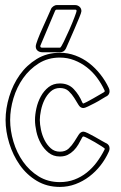

<svg xmlns="http://www.w3.org/2000/svg" viewBox="-20 -711 479 757"><path d="M139 -528Q139 -523 147 -523H217Q221 -525 231.5 -546.5Q242 -568 253.5 -594Q265 -620 273.5 -642.5Q282 -665 282 -668Q282 -673 276 -673H204Q199 -673 197 -668L140 -533Q139 -532 139 -528ZM216 -484Q169 -484 132.5 -461Q96 -438 71 -402.5Q46 -367 33 -323.5Q20 -280 20 -238Q20 -196 33 -152.5Q46 -109 71 -73.5Q96 -38 132.5 -15.5Q169 7 216 7Q247 7 273.5 -3Q300 -13 322 -30.5Q344 -48 361.5 -71.5Q379 -95 392 -121Q393 -122 393 -125Q393 -126 381 -134Q369 -142 354 -150.5Q339 -159 325.5 -166Q312 -173 309 -173Q306 -173 304 -169Q297 -155 289 -141.5Q281 -128 270.5 -117.5Q260 -107 247 -100.5Q234 -94 216 -94Q190 -94 171.5 -109Q153 -124 141 -145.5Q129 -167 123.5 -192Q118 -217 118 -238Q118 -259 123.5 -284Q129 -309 141 -331Q153 -353 171.5 -367.5Q190 -382 216 -382Q250 -382 271 -359.5Q292 -337 304 -308Q306 -303 309 -303Q310 -303 322 -309Q334 -315 347.5 -323Q361 -331 373.5 -338Q386 -345 389 -347Q393 -349 393 -352Q393 -353 392.5 -353.5Q392 -354 392 -355Q380 -381 362.5 -404.5Q345 -428 322.5 -445.5Q300 -463 273 -473.5Q246 -484 216 -484ZM216 -503Q248 -503 277.5 -492Q307 -481 331.5 -462Q356 -443 376 -417.5Q396 -392 409 -364Q412 -358 412 -351Q412 -337 398 -330L399 -331Q393 -328 380.5 -320Q368 -312 353.5 -304.5Q339 -297 326.5 -291Q314 -285 309 -285Q297 -285 289.5 -297.5Q282 -310 273 -324.5Q264 -339 251 -351.5Q238 -364 216 -364Q195 -364 180 -350.5Q165 -337 155.5 -317.5Q146 -298 141.5 -276Q137 -254 137 -238Q137 -221 141.5 -199.5Q146 -178 155.5 -159Q165 -140 180 -126.5Q195 -113 216 -113Q238 -113 251 -125.5Q264 -138 273 -152.5Q282 -167 290 -179.5Q298 -192 309 -192Q314 -192 326.5 -186Q339 -180 353 -172Q367 -164 380 -156.5Q393 -149 399 -146L398 -147Q412 -140 412 -126Q412 -119 409 -113Q396 -84 376.5 -59Q357 -34 332 -15Q307 4 277.5 15Q248 26 216 26Q165 26 125 2Q85 -22 58 -60.5Q31 -99 16.5 -146Q2 -193 2 -238Q2 -283 16.5 -330.5Q31 -378 58 -416Q85 -454 125 -478.5Q165 -503 216 -503ZM204 -691H276Q286 -691 293.5 -684.5Q301 -678 301 -667Q301 -662 292.5 -641.5Q284 -621 273.5 -596.5Q263 -572 253 -549.5Q243 -527 240 -520Q233 -505 217 -505H147Q136 -505 128.5 -511Q121 -517 121 -528Q121 -535 129 -556Q137 -577 147.5 -600Q158 -623 167.5 -644.5Q177 -666 181 -675Q183 -681 190 -686Q197 -691 204 -691Z"/></svg>

Font: RonaldsonGothicLicht
Style: Regular
Weight: 400
Designer: Mr. Robertson for MacKellar, Smiths & Jordan Co. Philadelphia
Foundry: CAT-Fonts Peter Wiegel
Version: 1.000